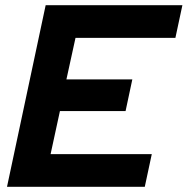

<svg xmlns="http://www.w3.org/2000/svg" viewBox="-20 -720 723 740"><path d="M7 0 156 -700H683L656 -574H271L236 -414H490L464 -292H211L175 -126H565L538 0Z"/></svg>

Font: Red Hat Display
Style: Bold Italic
Weight: 700
Italic angle: -12°
Designer: Pentagram, MCKL
Foundry: Pentagram, MCKL
Version: Version 1.023; ttfautohint (v1.8.3)